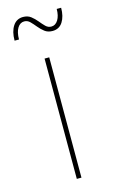

<svg xmlns="http://www.w3.org/2000/svg" viewBox="-112 -752 473 797"><g transform="rotate(-15 125.0 -353.5)"><path d="M115 0V-517H135V0ZM177 -619Q157 -619 143.5 -629.5Q130 -640 119 -653.5Q108 -667 97.5 -677.5Q87 -688 73 -688Q55 -688 44 -670Q33 -652 33 -621H14Q14 -660 29.5 -683.5Q45 -707 73 -707Q93 -707 106.5 -696.5Q120 -686 131 -672.5Q142 -659 152.5 -648.5Q163 -638 177 -638Q195 -638 206 -656Q217 -674 217 -703H236Q236 -666 221 -642.5Q206 -619 177 -619Z"/></g></svg>

Font: Montserrat Thin
Style: Regular
Weight: 100
Designer: Julieta Ulanovsky
Foundry: Julieta Ulanovsky
Version: Version 9.000